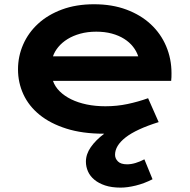

<svg xmlns="http://www.w3.org/2000/svg" viewBox="-20 -606 875 885"><path d="M63 -286.1Q63 -346.7 86.9 -401.1Q110.8 -455.6 155.8 -496.8Q200.7 -538.1 265.9 -562.3Q331.1 -586.4 413.6 -586.4Q496.6 -586.4 562.7 -561.8Q628.9 -537.1 675 -494.1Q721.2 -451.2 745.8 -393.1Q770.5 -335 770.5 -268.6Q770.5 -260.3 770.3 -250.7Q770 -241.2 769 -233.4H224.1Q233.4 -206.5 255.1 -185.1Q276.9 -163.6 308.3 -148.2Q339.8 -132.8 379.6 -124.5Q419.4 -116.2 465.8 -116.2Q519 -116.2 567.6 -126.5Q616.2 -136.7 662.6 -153.3L711.4 -43H710.9Q607.9 -10.7 559.1 27.3Q510.3 65.4 510.3 107.4Q510.3 125 523.7 138.2Q537.1 151.4 565.9 151.4Q584.5 151.4 604.7 145.3Q625 139.2 645.5 128.4L683.1 220.2Q645 239.7 606 249.3Q566.9 258.8 536.1 258.8Q494.6 258.8 464.6 248.8Q434.6 238.8 414.8 222.2Q395 205.6 385.5 184.1Q376 162.6 376 139.2Q376 104.5 398.7 72Q421.4 39.6 460.4 10.3H458Q359.9 10.3 285.9 -13.2Q211.9 -36.6 162.4 -76.9Q112.8 -117.2 87.9 -171.1Q63 -225.1 63 -286.1ZM617.2 -346.2Q609.4 -370.1 593 -390.9Q576.7 -411.6 552.2 -427Q527.8 -442.4 495.6 -451.2Q463.4 -460 423.8 -460Q383.3 -460 349.9 -450.7Q316.4 -441.4 291.3 -425.8Q266.1 -410.2 249 -389.6Q231.9 -369.1 224.1 -346.2Z"/></svg>

Font: Krona One
Style: Regular
Weight: 400
Version: Version 1.003